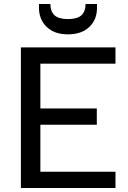

<svg xmlns="http://www.w3.org/2000/svg" viewBox="-20 -936 635 956"><path d="M84 -700H555V-619H181V-396H462V-315H181V-81H555V0H84ZM174 -898V-916H231Q231 -879 251.5 -860Q272 -841 318 -841Q365 -841 385.5 -860Q406 -879 406 -916H463V-897Q463 -838 424.5 -801.5Q386 -765 318 -765Q251 -765 212.5 -802Q174 -839 174 -898Z"/></svg>

Font: AF Albert Sans Medium
Style: Regular
Weight: 500
Designer: Andreas Rasmussen
Foundry: a.Foundry
Version: Version 1.300;Glyphs 3.2 (3231)